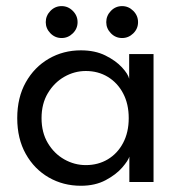

<svg xmlns="http://www.w3.org/2000/svg" viewBox="-20 -584 578 616"><path d="M395 0V-81.4Q391.4 -68.9 372 -46.4Q352.6 -23.9 319 -6Q285.4 12 239.4 12Q182.9 12 136.5 -14.6Q90.1 -41.3 62.7 -90.1Q35.3 -138.9 35.3 -205Q35.3 -271.1 62.7 -319.9Q90.1 -368.7 136.5 -395.6Q182.9 -422.5 239.4 -422.5Q284.8 -422.5 318.1 -406Q351.4 -389.4 371.2 -368Q390.9 -346.6 394.4 -331.4V-410.5H472.6V0ZM113.3 -205Q113.3 -158.7 133.6 -124.8Q153.9 -90.9 186.4 -72.6Q218.9 -54.3 255.3 -54.3Q294.9 -54.3 326 -72.9Q357.1 -91.6 375 -125.5Q393 -159.4 393 -205Q393 -250.6 375 -284.5Q357.1 -318.4 326 -337.3Q294.9 -356.2 255.3 -356.2Q218.9 -356.2 186.4 -337.7Q153.9 -319.1 133.6 -285.2Q113.3 -251.3 113.3 -205ZM177.7 -564.4Q198.4 -564.4 213.6 -549.1Q228.9 -533.9 228.9 -512.9Q228.9 -491.9 213.6 -477Q198.4 -462 177.7 -462Q156.6 -462 141.7 -477.3Q126.8 -492.6 126.8 -512.9Q126.8 -533.6 141.7 -549Q156.6 -564.4 177.7 -564.4ZM371.8 -564.4Q392.4 -564.4 407.7 -549.1Q422.9 -533.9 422.9 -512.9Q422.9 -491.9 407.7 -477Q392.4 -462 371.8 -462Q350.6 -462 335.8 -477.3Q320.9 -492.6 320.9 -512.9Q320.9 -533.6 335.8 -549Q350.6 -564.4 371.8 -564.4Z"/></svg>

Font: League Spartan Extralight
Style: Regular
Weight: 200
Foundry: The League of Moveable Type
Version: Version 2.300; ttfautohint (v1.8.3)